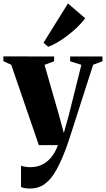

<svg xmlns="http://www.w3.org/2000/svg" viewBox="-32 -839 613 1110"><path d="M140 251Q123.5 251 110.2 248.5Q97 246 89.5 242V119Q99 122.5 113 125Q127 127.5 141.5 127.5Q169.5 127.5 193.5 119.8Q217.5 112 238 96Q258.5 80 274.8 56Q291 32 303 0H192.5L33 -464.5L-12.5 -485.5V-513L281 -512.5V-485L225.5 -464L306.5 -182L337 -70L366 -174L438.5 -464.5L373.5 -484.5V-512.5H560.5V-485L506.5 -464.5Q488 -408 467.8 -344.5Q447.5 -281 428 -220.2Q408.5 -159.5 392.2 -109Q376 -58.5 365.2 -25.8Q354.5 7 352 12.5Q323.5 89.5 294.2 142.8Q265 196 228.2 223.5Q191.5 251 140 251ZM246 -569 219.5 -592 361 -819 460.5 -733.5Q442.5 -709 417 -684Q391.5 -659 362 -636.2Q332.5 -613.5 303 -595.8Q273.5 -578 247 -569Z"/></svg>

Font: Merriweather 120pt Black
Style: Regular
Weight: 900
Designer: Eben Sorkin
Foundry: Eben Sorkin
Version: Version 2.100